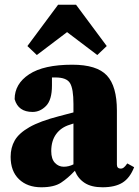

<svg xmlns="http://www.w3.org/2000/svg" viewBox="-20 -777 588 813"><path d="M414 16Q367 16 338.5 -2.5Q310 -21 297 -54Q268 -23 238.5 -3.5Q209 16 155 16Q96 16 60.5 -18Q25 -52 25 -113Q25 -152 42.5 -182.5Q60 -213 104.5 -238.5Q149 -264 230 -285Q245 -289 260.5 -293Q276 -297 291 -301V-337Q291 -401 276.5 -425Q262 -449 215 -449Q211 -449 207.5 -449Q204 -449 200 -449V-415Q200 -354 175 -328.5Q150 -303 118 -303Q57 -303 42 -357Q42 -422 103.5 -462.5Q165 -503 286 -503Q390 -503 432.5 -457.5Q475 -412 475 -309V-80Q475 -63 492 -63Q498 -63 504 -67.5Q510 -72 519 -85L548 -69Q530 -23 498.5 -3.5Q467 16 414 16ZM197 -137Q197 -104 212.5 -87.5Q228 -71 250 -71Q271 -71 291 -81V-254Q287 -253 283.5 -251.5Q280 -250 276 -249Q239 -238 218 -209.5Q197 -181 197 -137ZM392 -544 264 -641 136 -544 96 -582 226 -757H302L432 -582Z"/></svg>

Font: Source Serif 4 Black
Style: Regular
Weight: 900
Designer: Frank Grießhammer
Foundry: Adobe
Version: Version 4.005;hotconv 1.1.0;makeotfexe 2.6.0